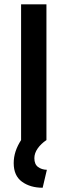

<svg xmlns="http://www.w3.org/2000/svg" viewBox="-20 -645 311 884"><path d="M176.4 219.4Q119.4 219.4 81.2 191.7Q43.1 163.9 43.1 106.2Q43.1 78.5 51.7 52.1Q60.4 25.7 77.1 0V-625H193.8V0Q168.8 16.7 153.5 38.5Q138.2 60.4 138.2 83.3Q138.2 111.1 154.9 123.6Q171.5 136.1 195.8 136.8Z"/></svg>

Font: Afacad Flux SemiBold
Style: Regular
Weight: 600
Designer: Kristian Moeller
Foundry: Dicotype
Version: Version 1.100